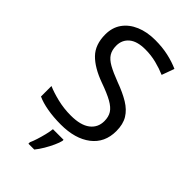

<svg xmlns="http://www.w3.org/2000/svg" viewBox="-282 -808 1113 1113"><g transform="rotate(45 274.5 -251.5)"><path d="M502 -191Q502 -96 433 -43Q364 10 247 10Q187 10 136 1Q85 -8 51 -24V-110Q87 -94 140.5 -81Q194 -68 251 -68Q331 -68 371.5 -99Q412 -130 412 -183Q412 -218 397 -242Q382 -266 345.5 -286.5Q309 -307 244 -330Q153 -363 106.5 -411Q60 -459 60 -542Q60 -599 89 -639.5Q118 -680 169.5 -702Q221 -724 288 -724Q347 -724 396 -713Q445 -702 485 -684L457 -607Q420 -623 376.5 -634Q333 -645 286 -645Q219 -645 185 -616.5Q151 -588 151 -541Q151 -505 166 -481Q181 -457 215 -438Q249 -419 307 -397Q370 -374 413.5 -347.5Q457 -321 479.5 -284Q502 -247 502 -191ZM321 70Q317 88 304.5 115.5Q292 143 275.5 171Q259 199 241 221H193V209Q201 192 209.5 165.5Q218 139 225 110.5Q232 82 234 61H321Z"/></g></svg>

Font: Noto Sans Vai
Style: Regular
Weight: 400
Designer: Monotype Design Team
Foundry: Monotype Imaging Inc.
Version: Version 2.001; ttfautohint (v1.8.4.7-5d5b)